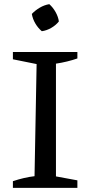

<svg xmlns="http://www.w3.org/2000/svg" viewBox="-20 -903 429 923"><path d="M42 0V-32Q69 -41 94.5 -47Q120 -53 146 -56L156 -595L42 -618V-653H352V-622Q329 -614 302.5 -607.5Q276 -601 249 -597V-55L352 -36V0ZM217 -883Q235 -867 247.5 -844.5Q260 -822 263 -800Q249 -782 226.5 -769Q204 -756 181 -753Q163 -768 150 -790Q137 -812 133 -836Q149 -853 171 -866Q193 -879 217 -883Z"/></svg>

Font: Piazzolla 24pt Medium
Style: Regular
Weight: 500
Designer: Juan Pablo del Peral
Foundry: Huerta Tipografica
Version: Version 2.005